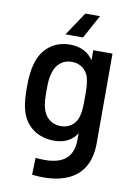

<svg xmlns="http://www.w3.org/2000/svg" viewBox="-96 -754 713 1013"><g transform="rotate(10 260.0 -247.0)"><path d="M230 -3C289 -3 328 -26 352 -64V-31C352 79 282 117 151 103L148 194C317 213 455 159 455 -29V-509H352V-455C326 -494 285 -517 227 -517C138 -517 75 -462 54 -379C44 -345 41 -301 41 -257C41 -215 43 -172 52 -139C75 -45 150 -3 230 -3ZM146 -257C146 -299 148 -328 155 -349C166 -394 199 -429 252 -429C304 -429 339 -394 346 -349C351 -327 352 -308 352 -257C352 -206 351 -187 346 -165C339 -121 306 -85 252 -85C199 -85 164 -120 154 -165C148 -184 146 -214 146 -257ZM193 -566H287L356 -692H277Z"/></g></svg>

Font: Vanilla Cream DemiBold
Style: Regular
Weight: 600
Designer: Jeremy Tribby, Jinavaṁso
Foundry: Tribby Type
Version: Version 1.422;Glyphs 3.1.2 (3151)